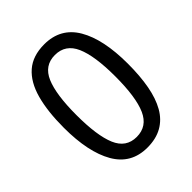

<svg xmlns="http://www.w3.org/2000/svg" viewBox="-207 -840 966 966"><g transform="rotate(-45 275.5 -357.5)"><path d="M275 10Q160 10 104 -87.5Q48 -185 48 -358Q48 -474 70.5 -556Q93 -638 143 -681.5Q193 -725 275 -725Q391 -725 447.5 -628.5Q504 -532 504 -358Q504 -271 491.5 -203Q479 -135 452 -87.5Q425 -40 381 -15Q337 10 275 10ZM275 -66Q350 -66 382 -138Q414 -210 414 -358Q414 -504 382 -576.5Q350 -649 275 -649Q200 -649 169 -576.5Q138 -504 138 -358Q138 -212 169 -139Q200 -66 275 -66Z"/></g></svg>

Font: lhindi15
Style: Regular
Weight: 400
Designer: Jelle Bosma - Monotype Design Team
Foundry: Monotype Imaging Inc.
Version: Version 2.006